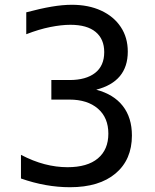

<svg xmlns="http://www.w3.org/2000/svg" viewBox="-20 -762 642 796"><path d="M270 14.2Q169.9 14.2 66.9 -22V-120.1Q117.2 -93.8 165 -81.3Q212.9 -68.8 259.8 -68.8Q342.3 -68.8 385.7 -105.2Q429.2 -141.6 429.2 -208Q429.2 -274.4 385.7 -311.8Q342.3 -349.1 268.1 -349.1H192.9V-430.2H268.1Q336.4 -430.2 374.3 -459.7Q412.1 -489.3 412.1 -545.9Q412.1 -600.1 376.5 -629.6Q340.8 -659.2 272 -659.2Q234.9 -659.2 188.2 -649.9Q141.6 -640.6 88.9 -620.1V-710.9Q147.9 -726.6 193.8 -734.4Q239.7 -742.2 277.8 -742.2Q347.2 -742.2 399.4 -718Q451.7 -693.8 480.7 -650.1Q509.8 -606.4 509.8 -547.9Q509.8 -423.8 378.9 -390.1Q451.2 -371.1 489 -322.8Q526.9 -274.4 526.9 -200.2Q526.9 -100.1 459.2 -43Q391.6 14.2 270 14.2Z"/></svg>

Font: Vazir Code Hack
Style: Code-Hack
Weight: 400
Foundry: DejaVu fonts team - Redesigned by Saber Rastikerdar
Version: Version 1.1.2